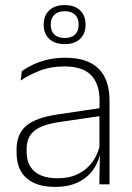

<svg xmlns="http://www.w3.org/2000/svg" viewBox="-20 -723 518 753"><path d="M369.5 0 372 -125 370 -131.5V-290L370.5 -328Q370.5 -394.5 337 -428.5Q303.5 -462.5 232.5 -462.5Q178.5 -462.5 135.2 -445.5Q92 -428.5 61 -407L65.5 -444Q82 -456 106.8 -468.2Q131.5 -480.5 164 -488.5Q196.5 -496.5 237 -496.5Q282 -496.5 314.8 -485Q347.5 -473.5 368.5 -451.8Q389.5 -430 399.5 -399Q409.5 -368 409.5 -328.5V0ZM196 10Q123.5 10 84.2 -24.2Q45 -58.5 45 -124V-136.5Q45 -197.5 83 -229.8Q121 -262 208 -274.5L379.5 -300L381.5 -269L213.5 -244.5Q145 -234.5 114.8 -210Q84.5 -185.5 84.5 -138.5V-128Q84.5 -77 115.5 -50.5Q146.5 -24 206 -24Q254.5 -24 289.2 -42.2Q324 -60.5 345.2 -91.8Q366.5 -123 373 -162L383.5 -131H374.5Q369.5 -94 348.5 -61.8Q327.5 -29.5 289.5 -9.8Q251.5 10 196 10ZM151.5 -625.5V-627Q151.5 -662 173.2 -682.5Q195 -703 234 -703Q272.5 -703 294 -682.5Q315.5 -662 315.5 -627V-625.5Q315.5 -591 294 -570.5Q272.5 -550 234 -550Q195 -550 173.2 -570.5Q151.5 -591 151.5 -625.5ZM179 -625.5Q179 -601 193.2 -587.5Q207.5 -574 234 -574Q260 -574 274.2 -587.5Q288.5 -601 288.5 -625.5V-627Q288.5 -651.5 274.2 -665.2Q260 -679 234 -679Q207.5 -679 193.2 -665.2Q179 -651.5 179 -627Z"/></svg>

Font: Anek Gurmukhi ExtraLight
Style: Regular
Weight: 250
Designer: Sarang Kulkarni (Gurmukhi), Yesha Goshar (Latin)
Foundry: Ek Type
Version: Version 1.003